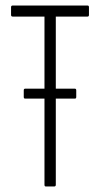

<svg xmlns="http://www.w3.org/2000/svg" viewBox="-20 -675 362 695"><path d="M71 -318Q66 -318 66 -324V-348Q66 -354 71 -354H251Q256 -354 256 -348V-324Q256 -318 251 -318H182H141ZM146 0Q141 0 141 -6V-615H26Q20 -615 20 -621V-649Q20 -655 26 -655H297Q302 -655 302 -649V-621Q302 -615 297 -615H182V-6Q182 0 176 0Z"/></svg>

Font: Sofia Sans Extra Condensed Light
Style: Regular
Weight: 300
Designer: Botio Nikoltchev, Ani Petrova
Foundry: lettersoup
Version: Version 4.101